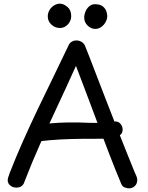

<svg xmlns="http://www.w3.org/2000/svg" viewBox="-20 -1010 806 1049"><path d="M114 -18Q109 -1 97.5 7Q86 15 69 15Q50 15 36 3.5Q22 -8 22 -26Q22 -31 24 -38.5Q26 -46 33 -65Q67 -152 105.5 -238.5Q144 -325 185.5 -412Q227 -499 270 -586.5Q313 -674 355 -763Q361 -776 372.5 -782.5Q384 -789 397 -789Q414 -789 427.5 -780Q441 -771 446 -756Q451 -744 468 -700.5Q485 -657 509 -594Q533 -531 561.5 -458Q590 -385 618.5 -312Q647 -239 672.5 -176Q698 -113 715 -71Q720 -61 725 -48.5Q730 -36 730 -28Q730 -6 716.5 6.5Q703 19 686 19Q676 19 662.5 14.5Q649 10 643 -4Q609 -85 574.5 -175Q540 -265 507 -353.5Q474 -442 445 -518.5Q416 -595 395 -650Q346 -541 296.5 -435.5Q247 -330 200.5 -226Q154 -122 114 -18ZM196 -238Q181 -237 163.5 -252Q146 -267 146 -286Q146 -299 155 -307.5Q164 -316 176.5 -321Q189 -326 200 -328Q222 -333 261 -336.5Q300 -340 352 -341Q404 -342 465 -339Q484 -338 504 -338.5Q524 -339 542.5 -340Q561 -341 576.5 -342.5Q592 -344 603 -346Q624 -349 637 -335Q650 -321 650 -302Q650 -285 639.5 -275Q629 -265 612 -260Q595 -255 576.5 -253.5Q558 -252 542 -252Q485 -252 426 -251.5Q367 -251 309.5 -248Q252 -245 196 -238ZM307 -857Q281 -857 261 -875.5Q241 -894 241 -920Q241 -939 250.5 -955Q260 -971 275.5 -980.5Q291 -990 307 -990Q327 -990 348 -972.5Q369 -955 369 -923Q369 -905 360.5 -890Q352 -875 338 -866Q324 -857 307 -857ZM501 -852Q477 -852 458.5 -870.5Q440 -889 440 -914Q440 -930 447 -947Q454 -964 467.5 -975.5Q481 -987 498 -987Q528 -987 542.5 -974.5Q557 -962 561.5 -947Q566 -932 566 -923Q566 -906 557 -889.5Q548 -873 533 -862.5Q518 -852 501 -852Z"/></svg>

Font: Playpen Sans Deva
Style: Regular
Weight: 400
Designer: Pooja Saxena, Gunjan Panchal, Laura Meseguer, Veronika Burian, José Scaglione
Foundry: TypeTogether
Version: Version 2.000